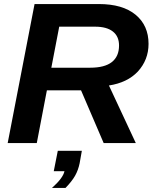

<svg xmlns="http://www.w3.org/2000/svg" viewBox="-20 -708 762 950"><path d="M493 0 381 -261H212L162 0H18L151 -688H469Q587 -688 651 -635Q715 -582 715 -491Q715 -412 662 -354Q610 -299 519 -285L652 0ZM426 -373Q498 -373 533.5 -401Q569 -429 569 -483Q569 -528 538.5 -552Q508 -576 451 -576H273L234 -373ZM237 222Q292 173 299 139H246L266 38H385L374 100Q367 134 351.5 161.5Q336 189 304 222Z"/></svg>

Font: Libra Sans Modern
Style: Bold Italic
Weight: 700
Italic angle: -12°
Foundry: Stefan Peev, Context Ltd
Version: Version 1.000